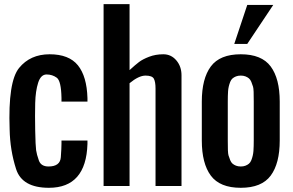

<svg xmlns="http://www.w3.org/2000/svg" viewBox="-20 -895 1412 924"><path d="M400.9 -422.9V-406.2H275.9V-423.8Q274.4 -505.4 253.2 -521Q231.9 -536.6 204.1 -536.6Q176.3 -536.6 163.6 -496.8Q150.9 -457 149.4 -398.9Q147.9 -340.8 149.4 -266.6Q150.9 -192.4 153.8 -172.1Q156.7 -151.9 167 -122.8Q177.2 -93.8 213.4 -93.8Q269.5 -93.8 272.7 -138.4Q275.9 -183.1 275.9 -203.6V-218.8H400.9V-202.6Q394.5 8.8 215.3 8.8Q86.4 8.8 57.4 -81.5Q28.3 -171.9 26.4 -272Q18.1 -502 71.8 -567.9Q125.5 -633.8 218.8 -633.8Q312 -633.8 355 -580.6Q397.9 -527.3 400.9 -422.9Z M478.5 0V-875H603.5V-557.6Q631.3 -583 648.9 -596.4Q666.5 -609.9 697.5 -621.8Q728.5 -633.8 766.1 -633.8Q803.7 -633.8 828.6 -604.5Q853.5 -575.2 853.5 -532.7V0H728.5V-468.8Q728.5 -501 720.5 -516.1Q712.4 -531.2 680.2 -531.2Q647.9 -531.2 603.5 -494.6V0Z M1189.5 -124Q1198.2 -146.5 1199.7 -168.5Q1201.2 -190.4 1201.2 -218.8V-406.2Q1201.7 -464.8 1197.8 -477.5Q1193.8 -490.2 1189.5 -501Q1185.1 -511.7 1178.2 -517.6Q1171.4 -523.4 1161.6 -527.3Q1151.9 -531.2 1138.7 -531.2Q1125.5 -531.2 1115.7 -527.3Q1106 -523.4 1099.1 -517.6Q1092.3 -511.7 1087.9 -501Q1079.1 -478.5 1077.6 -456.5Q1076.2 -434.6 1076.2 -406.2V-218.8Q1075.7 -160.2 1079.6 -147.5Q1083.5 -134.8 1087.9 -124Q1092.3 -113.3 1099.1 -107.4Q1106 -101.6 1115.7 -97.7Q1125.5 -93.8 1138.7 -93.8Q1151.9 -93.8 1161.6 -97.7Q1171.4 -101.6 1178.2 -107.4Q1185.1 -113.3 1189.5 -124ZM951.2 -218.8V-406.2Q951.2 -516.6 994.6 -575.2Q1038.1 -633.8 1138.7 -633.8Q1239.3 -633.8 1282.7 -575.2Q1326.2 -516.6 1326.2 -406.2V-218.8Q1326.2 -108.4 1282.7 -49.8Q1239.3 8.8 1138.7 8.8Q1038.1 8.8 994.6 -49.8Q951.2 -108.4 951.2 -218.8ZM1107.4 -683.6 1169.9 -871.1H1294.9L1169.9 -683.6Z"/></svg>

Font: Oswald-Regular
Style: Regular
Weight: 400
Designer: vernon adams
Foundry: vernon adams
Version: Version 2.002; ttfautohint (v0.92.18-e454-dirty) -l 8 -r 50 